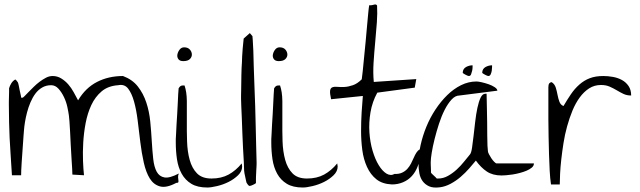

<svg xmlns="http://www.w3.org/2000/svg" viewBox="-20 -835 2854 856"><path d="M506.8 -455.1Q461.9 -452.1 433.1 -427.7Q404.3 -403.3 387.2 -366.7Q370.1 -330.1 361.8 -286.1Q353.5 -242.2 351.1 -199.2Q348.6 -156.2 350.1 -117.7Q351.6 -79.1 354.5 -53.7L302.7 -56.6Q302.7 -61.5 301.8 -81.5Q300.8 -101.6 298.8 -129.4Q296.9 -157.2 295.4 -188.5Q293.9 -219.7 292.5 -247.6Q291 -275.4 289.6 -294.9Q288.1 -314.5 287.1 -320.3Q285.2 -335 280.3 -357.9Q275.4 -380.9 265.1 -402.3Q254.9 -423.8 240.7 -439.5Q226.6 -455.1 208 -455.1Q185.5 -455.1 168 -444.8Q150.4 -434.6 137.7 -417.5Q125 -400.4 115.7 -378.4Q106.4 -356.4 100.6 -334Q94.7 -311.5 91.3 -290.5Q87.9 -269.5 86.9 -253.9Q85.9 -246.1 85 -230.5Q84 -214.8 82.5 -194.8Q81.1 -174.8 79.6 -153.3Q78.1 -131.8 76.7 -111.8Q75.2 -91.8 74.7 -76.2Q74.2 -60.5 74.2 -53.7H33.2Q30.3 -106.4 27.3 -146Q24.4 -185.5 22.9 -219.7Q21.5 -253.9 20.5 -289.1Q19.5 -324.2 19.5 -367.2V-381.8Q19.5 -392.6 20 -404.3Q20.5 -416 20.5 -425.8V-441.4Q23.4 -452.1 30.3 -463.4Q37.1 -474.6 47.9 -480.5Q49.8 -480.5 54.2 -475.1Q58.6 -469.7 59.6 -467.8Q61.5 -463.9 63.5 -454.1Q65.4 -444.3 67.4 -434.1Q69.3 -423.8 71.8 -414.1Q74.2 -404.3 74.2 -400.4Q74.2 -399.4 76.7 -399.4Q79.1 -399.4 80.1 -399.4Q83 -399.4 89.8 -406.7Q96.7 -414.1 106.9 -424.3Q117.2 -434.6 129.9 -447.3Q142.6 -460 156.2 -470.2Q169.9 -480.5 184.6 -488.3Q199.2 -496.1 214.8 -496.1Q235.4 -496.1 252.9 -485.4Q270.5 -474.6 284.2 -459Q297.9 -443.4 308.6 -423.8Q319.3 -404.3 328.1 -387.7Q361.3 -443.4 412.6 -469.7Q463.9 -496.1 528.3 -496.1Q570.3 -480.5 594.7 -449.2Q619.1 -418 632.3 -377.9Q645.5 -337.9 649.9 -293Q654.3 -248 656.7 -205.1Q659.2 -162.1 663.1 -126.5Q667 -90.8 678.7 -69.3Q690.4 -47.9 713.4 -43.9Q736.3 -40 777.3 -61.5Q773.4 -52.7 773.9 -44.9Q774.4 -37.1 775.4 -31.2Q776.4 -25.4 774.9 -22.5Q773.4 -19.5 765.6 -19.5Q721.7 3.9 693.4 -3.9Q665 -11.7 647.9 -39.1Q630.9 -66.4 621.1 -109.9Q611.3 -153.3 605.5 -201.7Q599.6 -250 593.8 -297.9Q587.9 -345.7 577.6 -382.3Q567.4 -418.9 551.3 -439.9Q535.2 -460.9 506.8 -455.1Z M763.7 -214.8Q764.6 -222.7 765.1 -240.2Q765.6 -257.8 767.1 -280.3Q768.6 -302.7 770 -327.1Q771.5 -351.6 772.5 -374Q773.4 -396.5 774.4 -414.6Q775.4 -432.6 776.4 -441.4Q781.2 -449.2 785.6 -451.7Q790 -454.1 796.9 -454.1Q797.9 -454.1 799.8 -454.1Q801.8 -454.1 802.7 -454.1Q812.5 -425.8 813 -384.8Q813.5 -343.8 813 -297.4Q812.5 -251 814 -205.1Q815.4 -159.2 825.7 -122.1Q835.9 -85 858.4 -62Q880.9 -39.1 922.9 -39.1Q966.8 -39.1 999 -56.6Q1031.2 -74.2 1057.6 -106.4Q1057.6 -105.5 1058.6 -100.1Q1059.6 -94.7 1059.6 -92.8Q1059.6 -71.3 1041.5 -53.7Q1023.4 -36.1 999 -23.9Q974.6 -11.7 947.8 -5.4Q920.9 1 904.3 1Q860.4 1 833 -15.6Q805.7 -32.2 790 -60.5Q774.4 -88.9 769 -125Q763.7 -161.1 763.7 -199.2ZM796.9 -562.5Q781.2 -562.5 774.9 -571.8Q768.6 -581.1 771 -592.8Q773.4 -604.5 781.2 -614.3Q789.1 -624 800.8 -624Q817.4 -624 826.2 -614.3Q835 -604.5 835.4 -592.8Q835.9 -581.1 826.7 -571.8Q817.4 -562.5 796.9 -562.5Z M1058.6 -556.6Q1058.6 -566.4 1059.6 -584Q1060.5 -601.6 1062 -618.7Q1063.5 -635.7 1064.9 -648.4Q1066.4 -661.1 1066.4 -663.1L1093.8 -687.5L1105.5 -673.8Q1105.5 -672.9 1106.9 -655.8Q1108.4 -638.7 1109.4 -608.9Q1110.4 -579.1 1111.3 -539.1Q1112.3 -499 1114.3 -454.1Q1116.2 -409.2 1117.7 -361.8Q1119.1 -314.5 1120.1 -269Q1121.1 -223.6 1122.1 -183.1Q1123 -142.6 1124 -111.3V-103.5Q1124 -98.6 1123.5 -90.8Q1123 -83 1122.6 -76.2Q1122.1 -69.3 1122.1 -64.5Q1122.1 -61.5 1121.6 -54.7Q1121.1 -47.9 1121.1 -40.5Q1121.1 -33.2 1121.1 -27.3Q1121.1 -21.5 1121.1 -18.6Q1119.1 -16.6 1115.2 -14.6Q1111.3 -12.7 1107.4 -10.7Q1103.5 -8.8 1099.1 -7.3Q1094.7 -5.9 1092.8 -5.9Q1089.8 -5.9 1085.4 -11.2Q1081.1 -16.6 1079.1 -20.5Q1078.1 -22.5 1076.7 -30.3Q1075.2 -38.1 1073.2 -46.9Q1071.3 -55.7 1069.8 -63Q1068.4 -70.3 1068.4 -74.2Q1068.4 -87.9 1066.9 -115.2Q1065.4 -142.6 1063.5 -174.8Q1061.5 -207 1060.5 -242.2Q1059.6 -277.3 1058.1 -307.6Q1056.6 -337.9 1055.7 -361.8Q1054.7 -385.7 1054.7 -394.5V-408.2Q1054.7 -418.9 1055.2 -434.1Q1055.7 -449.2 1055.7 -466.8Q1055.7 -484.4 1056.2 -501Q1056.6 -517.6 1057.1 -532.2Q1057.6 -546.9 1058.6 -556.6Z M1189.5 -214.8Q1190.4 -222.7 1190.9 -240.2Q1191.4 -257.8 1192.9 -280.3Q1194.3 -302.7 1195.8 -327.1Q1197.3 -351.6 1198.2 -374Q1199.2 -396.5 1200.2 -414.6Q1201.2 -432.6 1202.1 -441.4Q1207 -449.2 1211.4 -451.7Q1215.8 -454.1 1222.7 -454.1Q1223.6 -454.1 1225.6 -454.1Q1227.5 -454.1 1228.5 -454.1Q1238.3 -425.8 1238.8 -384.8Q1239.3 -343.8 1238.8 -297.4Q1238.3 -251 1239.7 -205.1Q1241.2 -159.2 1251.5 -122.1Q1261.7 -85 1284.2 -62Q1306.6 -39.1 1348.6 -39.1Q1392.6 -39.1 1424.8 -56.6Q1457 -74.2 1483.4 -106.4Q1483.4 -105.5 1484.4 -100.1Q1485.4 -94.7 1485.4 -92.8Q1485.4 -71.3 1467.3 -53.7Q1449.2 -36.1 1424.8 -23.9Q1400.4 -11.7 1373.5 -5.4Q1346.7 1 1330.1 1Q1286.1 1 1258.8 -15.6Q1231.4 -32.2 1215.8 -60.5Q1200.2 -88.9 1194.8 -125Q1189.5 -161.1 1189.5 -199.2ZM1222.7 -562.5Q1207 -562.5 1200.7 -571.8Q1194.3 -581.1 1196.8 -592.8Q1199.2 -604.5 1207 -614.3Q1214.8 -624 1226.6 -624Q1243.2 -624 1252 -614.3Q1260.7 -604.5 1261.2 -592.8Q1261.7 -581.1 1252.4 -571.8Q1243.2 -562.5 1222.7 -562.5Z M1456.1 -392.6Q1450.2 -418.9 1451.7 -430.7Q1453.1 -442.4 1461.9 -445.8Q1470.7 -449.2 1484.9 -447.8Q1499 -446.3 1516.1 -447.3Q1533.2 -448.2 1553.2 -455.1Q1573.2 -461.9 1592.8 -481.4Q1594.7 -492.2 1597.2 -518.1Q1599.6 -543.9 1603 -577.1Q1606.4 -610.4 1609.9 -647Q1613.3 -683.6 1616.2 -716.8Q1619.1 -750 1621.6 -775.4Q1624 -800.8 1626 -811.5H1633.8Q1636.7 -811.5 1640.6 -812.5Q1644.5 -813.5 1648.4 -814.5Q1652.3 -815.4 1655.3 -814.9Q1658.2 -814.5 1661.1 -810.5Q1663.1 -777.3 1660.2 -735.4Q1657.2 -693.4 1652.8 -647.5Q1648.4 -601.6 1645.5 -555.7Q1642.6 -509.8 1646.5 -469.7L1835.9 -482.4L1829.1 -444.3L1662.1 -421.9Q1639.6 -380.9 1631.8 -334.5Q1624 -288.1 1627 -244.6Q1629.9 -201.2 1641.1 -163.1Q1652.3 -125 1668.5 -98.6Q1684.6 -72.3 1703.1 -61Q1721.7 -49.8 1739.3 -59.6Q1757.8 -58.6 1772 -64.9Q1786.1 -71.3 1795.9 -82Q1805.7 -92.8 1812.5 -106Q1819.3 -119.1 1824.7 -131.8Q1830.1 -144.5 1836.4 -154.3Q1842.8 -164.1 1850.6 -168.9Q1850.6 -167 1851.1 -157.7Q1851.6 -148.4 1851.6 -145.5Q1851.6 -117.2 1841.8 -92.3Q1832 -67.4 1815.9 -49.8Q1799.8 -32.2 1776.9 -22.5Q1753.9 -12.7 1727.5 -12.7Q1684.6 -14.6 1658.2 -35.6Q1631.8 -56.6 1616.2 -90.8Q1600.6 -125 1595.2 -166.5Q1589.8 -208 1589.8 -251Q1589.8 -293.9 1592.3 -334.5Q1594.7 -375 1597.7 -407.2Z M1845.7 -108.4Q1845.7 -145.5 1855 -187.5Q1864.3 -229.5 1880.9 -270Q1897.5 -310.5 1921.4 -346.7Q1945.3 -382.8 1973.6 -410.6Q2002 -438.5 2035.2 -455.1Q2068.4 -471.7 2104.5 -471.7Q2112.3 -471.7 2127.4 -468.3Q2142.6 -464.8 2158.2 -459.5Q2173.8 -454.1 2185.5 -446.3Q2197.3 -438.5 2197.3 -430.7L2028.3 -409.2Q2009.8 -409.2 1993.2 -391.1Q1976.6 -373 1962.4 -345.2Q1948.2 -317.4 1937 -282.7Q1925.8 -248 1917.5 -214.8Q1909.2 -181.6 1904.8 -154.3Q1900.4 -127 1900.4 -113.3V-103.5Q1900.4 -97.7 1900.9 -90.3Q1901.4 -83 1901.4 -75.2V-66.4Q1901.4 -64.5 1905.3 -60.5L1921.9 -44.9Q1925.8 -40 1927.7 -39.1Q1928.7 -39.1 1930.7 -39.1H1933.6Q1956.1 -39.1 1977.1 -50.8Q1998 -62.5 2016.1 -79.1Q2034.2 -95.7 2049.3 -114.7Q2064.5 -133.8 2075.2 -146.5Q2081.1 -153.3 2084.5 -176.3Q2087.9 -199.2 2091.3 -229Q2094.7 -258.8 2098.6 -292.5Q2102.5 -326.2 2108.4 -354Q2114.3 -381.8 2122.6 -399.4Q2130.9 -417 2143.6 -417Q2144.5 -417 2147 -417Q2149.4 -417 2149.4 -417Q2149.4 -412.1 2149.9 -392.6Q2150.4 -373 2150.9 -346.2Q2151.4 -319.3 2151.9 -289.1Q2152.3 -258.8 2152.3 -231.9Q2152.3 -205.1 2153.3 -185.5Q2154.3 -166 2155.3 -161.1Q2155.3 -156.2 2160.2 -147Q2165 -137.7 2170.9 -128.9Q2176.8 -120.1 2183.6 -113.3Q2190.4 -106.4 2194.3 -106.4H2360.4Q2360.4 -95.7 2351.1 -87.9Q2341.8 -80.1 2328.1 -74.2Q2314.5 -68.4 2297.9 -64Q2281.2 -59.6 2265.6 -57.1Q2250 -54.7 2236.3 -53.7Q2222.7 -52.7 2215.8 -52.7Q2176.8 -52.7 2150.4 -70.3Q2124 -87.9 2101.6 -119.1Q2088.9 -103.5 2071.8 -84Q2054.7 -64.5 2033.7 -46.4Q2012.7 -28.3 1988.8 -15.6Q1964.8 -2.9 1941.4 0Q1911.1 3.9 1893.1 -4.4Q1875 -12.7 1864.3 -27.3Q1853.5 -42 1849.6 -63Q1845.7 -84 1845.7 -108.4ZM2129.9 -509.8Q2129.9 -519.5 2133.8 -525.9Q2137.7 -532.2 2144.5 -536.1Q2151.4 -540 2159.2 -542Q2167 -543.9 2173.8 -543.9V-536.1Q2173.8 -528.3 2172.4 -519.5Q2170.9 -510.7 2167.5 -503.4Q2164.1 -496.1 2157.2 -496.1Q2155.3 -496.1 2151.4 -497.6Q2147.5 -499 2143.1 -501.5Q2138.7 -503.9 2135.3 -505.9Q2131.8 -507.8 2129.9 -509.8ZM2043 -509.8Q2043 -519.5 2046.9 -525.9Q2050.8 -532.2 2057.6 -536.1Q2064.5 -540 2072.3 -542Q2080.1 -543.9 2086.9 -543.9V-536.1Q2086.9 -528.3 2085 -519.5Q2083 -510.7 2080.1 -503.4Q2077.1 -496.1 2070.3 -496.1Q2068.4 -496.1 2064.5 -497.6Q2060.5 -499 2056.2 -501.5Q2051.8 -503.9 2048.3 -505.9Q2044.9 -507.8 2043 -509.8Z M2424.8 -303.7V-446.3Q2424.8 -452.1 2425.8 -456.5Q2426.8 -460.9 2429.7 -464.4Q2432.6 -467.8 2439.5 -468.8Q2453.1 -460 2458 -443.8Q2462.9 -427.7 2465.8 -411.6Q2468.8 -395.5 2474.1 -381.3Q2479.5 -367.2 2492.2 -362.3Q2508.8 -390.6 2525.4 -415Q2542 -439.5 2563 -458Q2584 -476.6 2609.4 -486.3Q2634.8 -496.1 2669.9 -496.1Q2690.4 -496.1 2712.4 -492.2Q2734.4 -488.3 2752.4 -478.5Q2770.5 -468.8 2782.2 -451.7Q2793.9 -434.6 2793.9 -409.2Q2774.4 -409.2 2759.3 -416.5Q2744.1 -423.8 2729.5 -432.6Q2714.8 -441.4 2698.2 -448.7Q2681.6 -456.1 2659.2 -456.1Q2629.9 -456.1 2606.4 -440.9Q2583 -425.8 2564.5 -400.4Q2545.9 -375 2532.2 -341.8Q2518.6 -308.6 2508.3 -271.5Q2498 -234.4 2492.2 -196.8Q2486.3 -159.2 2482.4 -124.5Q2478.5 -89.8 2477.1 -60.5Q2475.6 -31.2 2475.6 -12.7H2436.5Q2432.6 -39.1 2430.7 -73.7Q2428.7 -108.4 2427.7 -147Q2426.8 -185.5 2425.8 -225.6Q2424.8 -265.6 2424.8 -303.7Z"/></svg>

Font: The Girl Next Door
Style: Regular
Weight: 400
Designer: Kimberly Geswein
Foundry: Kimberly Geswein
Version: Version 1.002 2010